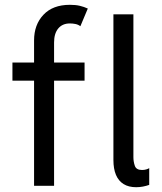

<svg xmlns="http://www.w3.org/2000/svg" viewBox="-20 -780 678 806"><path d="M551.8 5.9Q520 5.9 498.8 -7.3Q477.5 -20.5 466.8 -45.9Q456.1 -71.3 456.1 -108.4V-719.7H540V-120.1Q540 -101.1 546.1 -83.7Q552.2 -66.4 576.2 -66.4Q585.9 -66.4 594 -68.8Q602.1 -71.3 606.4 -74.2V-3.9Q594.2 0.5 580.1 3.2Q565.9 5.9 551.8 5.9ZM32.2 -441.4V-517.6H335V-441.4ZM123 0V-610.4Q123 -676.3 162.4 -718Q201.7 -759.8 273.4 -759.8Q297.9 -759.8 315.2 -755.6Q332.5 -751.5 348.6 -744.1L317.4 -669.9Q308.6 -676.8 296.9 -679.2Q285.2 -681.6 273.4 -681.6Q242.2 -681.6 224.6 -660.6Q207 -639.6 207 -601.6V0Z"/></svg>

Font: Reddit Sans
Style: Regular
Weight: 400
Designer: Stephen Hutchings
Foundry: Reddit
Version: Version 1.014